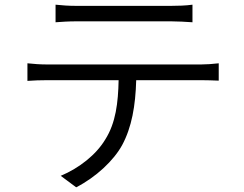

<svg xmlns="http://www.w3.org/2000/svg" viewBox="-20 -755 1040 819"><path d="M217 -735V-660C242 -662 273 -664 306 -664C362 -664 655 -664 710 -664C738 -664 772 -662 801 -660V-735C773 -731 737 -730 710 -730C655 -730 362 -730 305 -730C273 -730 245 -732 217 -735ZM97 -485V-410C125 -412 152 -413 183 -413H486C484 -317 474 -231 429 -160C390 -95 318 -38 239 -5L305 44C389 1 465 -70 501 -136C542 -212 558 -304 561 -413H837C861 -413 891 -412 913 -411V-485C889 -482 858 -480 837 -480C785 -480 240 -480 183 -480C152 -480 124 -482 97 -485Z"/></svg>

Font: Noto Sans CJK SC DemiLight
Style: Regular
Weight: 350
Designer: Ryoko NISHIZUKA 西塚涼子 (kana, bopomofo & ideographs); Paul D. Hunt (Latin, Greek & Cyrillic); Sandoll Communications 산돌커뮤니
Foundry: Adobe
Version: Version 2.004;hotconv 1.0.118;makeotfexe 2.5.65603